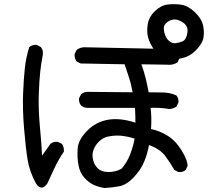

<svg xmlns="http://www.w3.org/2000/svg" viewBox="-20 -858 1040 938"><path d="M156.2 39.1Q125 -17.6 115.2 -75.7Q105.5 -133.8 97.7 -229Q89.8 -324.2 92.8 -399.9Q95.7 -475.6 101.6 -527.3Q107.4 -579.1 123 -627.9Q138.7 -640.6 160.2 -638.7L179.7 -627.9Q191.4 -614.3 189.5 -592.8Q181.6 -551.8 176.8 -509.8Q171.9 -467.8 169.4 -395Q167 -322.3 175.3 -234.9Q183.6 -147.5 185.5 -97.7L226.6 -155.3Q240.2 -167 262.7 -165L282.2 -155.3Q293.9 -139.6 292 -117.2Q266.6 -80.1 247.6 -40Q228.5 0 210.9 39.1Q182.6 78.1 156.2 39.1ZM491.2 60.5Q463.9 56.6 439.5 45.9Q415 35.2 392.6 10.7Q370.1 -13.7 363.3 -51.8Q356.4 -89.8 359.4 -132.3Q362.3 -174.8 405.3 -218.8Q448.2 -262.7 507.3 -272.9Q566.4 -283.2 641.6 -258.8Q641.6 -291 639.6 -331.1H403.3Q387.7 -333 376 -342.8Q364.3 -356.4 366.2 -377.9L376 -397.5Q391.6 -411.1 413.1 -409.2L627.9 -407.2Q620.1 -450.2 609.4 -481.4Q598.6 -512.7 588.9 -543.9L374 -547.9L354.5 -557.6Q342.8 -573.2 344.7 -594.7L354.5 -614.3Q374 -628.9 399.4 -627L729.5 -620.1Q711.9 -646.5 704.1 -672.9Q696.3 -699.2 701.2 -736.3Q706.1 -773.4 735.8 -802.7Q765.6 -832 798.8 -835.9Q832 -839.8 865.2 -835Q898.4 -830.1 930.7 -799.8Q962.9 -769.5 970.7 -739.3Q978.5 -709 974.6 -677.7Q970.7 -646.5 936.5 -611.8Q902.3 -577.1 855.5 -571.3L847.7 -553.7Q824.2 -538.1 794.9 -542L670.9 -543.9Q684.6 -504.9 692.4 -472.7Q700.2 -440.4 706.1 -407.2Q741.2 -407.2 776.9 -406.2Q812.5 -405.3 841.8 -391.6Q853.5 -377.9 851.6 -356.4L841.8 -336.9Q826.2 -327.1 808.6 -325.2Q763.7 -333 715.8 -331.1Q721.7 -281.2 717.8 -227.5Q757.8 -219.7 797.4 -195.8Q836.9 -171.9 866.7 -124Q896.5 -76.2 896.5 -46.9L886.7 -27.3Q873 -15.6 851.6 -17.6L832 -27.3Q812.5 -62.5 787.1 -96.2Q761.7 -129.9 708 -149.4Q700.2 -105.5 683.6 -66.4Q667 -27.3 632.8 8.8Q598.6 44.9 563.5 51.8Q528.3 58.6 491.2 60.5ZM573.2 -33.2Q600.6 -64.5 615.2 -102.1Q629.9 -139.6 637.7 -180.7Q608.4 -190.4 577.1 -194.3Q545.9 -198.2 510.7 -191.4Q475.6 -184.6 452.1 -153.3Q428.7 -122.1 432.6 -89.4Q436.5 -56.6 456.1 -37.1Q475.6 -17.6 509.8 -17.6Q543.9 -17.6 573.2 -33.2ZM873 -656.2Q890.6 -666 895.5 -698.2Q900.4 -730.5 874 -748Q847.7 -765.6 827.6 -762.7Q807.6 -759.8 791.5 -745.1Q775.4 -730.5 782.2 -701.2Q789.1 -671.9 805.7 -658.2Q822.3 -644.5 838.4 -647Q854.5 -649.4 873 -656.2Z"/></svg>

Font: JasonHandwriting2
Style: Regular
Weight: 400
Version: Version 1.05.10